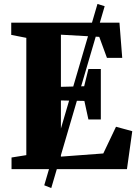

<svg xmlns="http://www.w3.org/2000/svg" viewBox="-20 -858 702 974"><path d="M204.5 82 474.5 -838 511 -826.5 240 96ZM113.5 -71V-666L37 -681V-743H586L600 -564.5H522.5L483.5 -671L289 -682V-417.5L407 -420.5L428.5 -508H491.5V-252H428.5L408 -346L289 -348.5V-63.5L504 -79.5L568.5 -215L651 -192.5L624 0H38.5V-59Z"/></svg>

Font: Merriweather 36pt Black
Style: Regular
Weight: 900
Version: Version 2.100